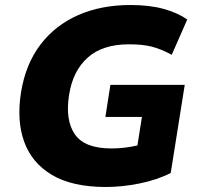

<svg xmlns="http://www.w3.org/2000/svg" viewBox="-20 -736 790 767"><path d="M403 11Q269 11 188 -37Q107 -85 76.5 -170Q46 -255 64 -367Q82 -479 141 -557Q200 -635 292 -675.5Q384 -716 501 -716Q577 -716 633.5 -700.5Q690 -685 728 -658L666 -517Q624 -540 587 -549.5Q550 -559 495 -559Q390 -559 330.5 -506Q271 -453 256 -357Q240 -256 279 -199.5Q318 -143 425 -143Q452 -143 477.5 -146Q503 -149 529 -155L547 -269H401L421 -397H718L662 -45Q607 -17 537 -3Q467 11 403 11Z"/></svg>

Font: Winston ExtraBold
Style: Italic
Weight: 800
Italic angle: -9°
Designer: Original fonts by Vernon Adams / Changes by Cristiano Sobral
Foundry: Original fonts by Vernon Adams / Changes by Cristiano Sobral
Version: Version 2.503;July 17, 2020;FontCreator 13.0.0.2655 64-bit